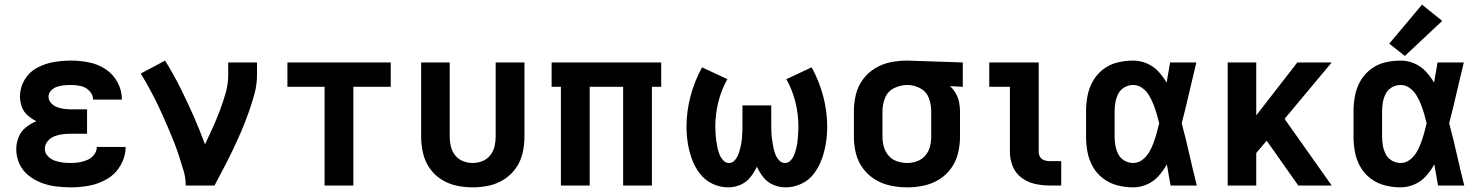

<svg xmlns="http://www.w3.org/2000/svg" viewBox="-20 -799 6376 827"><path d="M286 8Q327 8 367.5 0Q408 -8 443.5 -29.5Q479 -51 500 -88Q521 -125 521 -166H397Q397 -148 385.5 -133Q374 -118 357 -110.5Q340 -103 322 -100Q304 -97 286 -97Q268 -97 250.5 -99Q233 -101 216 -107Q199 -113 186 -126.5Q173 -140 173 -158Q173 -158 173 -158Q173 -158 173 -158Q173 -176 185.5 -191Q198 -206 215.5 -212.5Q233 -219 251.5 -221Q270 -223 288 -223H355V-328H288Q272 -328 256.5 -330Q241 -332 226 -337.5Q211 -343 200 -355Q189 -367 189 -383Q189 -398 200.5 -409.5Q212 -421 226.5 -425.5Q241 -430 255.5 -431.5Q270 -433 285 -433Q307 -433 328 -428.5Q349 -424 365 -407.5Q381 -391 381 -370H505V-371Q505 -410 486 -445Q467 -480 434 -501.5Q401 -523 362.5 -530.5Q324 -538 285 -538Q248 -538 210.5 -531.5Q173 -525 139.5 -507Q106 -489 86 -455.5Q66 -422 66 -384Q66 -362 73.5 -340Q81 -318 98.5 -302.5Q116 -287 137 -277Q112 -267 91 -250Q70 -233 60 -208Q50 -183 50 -156Q50 -124 63.5 -94Q77 -64 102.5 -43.5Q128 -23 158.5 -11.5Q189 0 221 4Q253 8 286 8Z M780 0H904Q924 -38 944 -76Q964 -114 982.5 -152.5Q1001 -191 1018 -230.5Q1035 -270 1049.5 -310.5Q1064 -351 1075.5 -392.5Q1087 -434 1087 -477V-530H963V-477Q963 -437 952 -398.5Q941 -360 927 -323Q913 -286 896.5 -249.5Q880 -213 863 -177Q840 -240 813 -301Q786 -362 756 -422Q726 -482 691 -538L586 -482Q603 -455 619 -426Q635 -397 649.5 -368Q664 -339 677.5 -309Q691 -279 704 -249Q717 -219 729 -188.5Q741 -158 751 -127Q761 -96 770.5 -64.5Q780 -33 780 0Z M1378 0H1502V-425H1663V-530H1218V-425H1378Z M2016 8Q2052 8 2086.5 0.5Q2121 -7 2151.5 -26.5Q2182 -46 2202.5 -75.5Q2223 -105 2231 -140Q2239 -175 2239 -210V-530H2115V-210Q2115 -189 2110 -168Q2105 -147 2091.5 -130Q2078 -113 2057.5 -105Q2037 -97 2016 -97Q1995 -97 1974.5 -105Q1954 -113 1940.5 -130Q1927 -147 1922 -168Q1917 -189 1917 -210V-530H1794V-210Q1794 -175 1802 -140Q1810 -105 1830 -75.5Q1850 -46 1880.5 -26.5Q1911 -7 1946 0.5Q1981 8 2016 8Z M2396 0H2520V-425H2664V0H2788V-425H2828V-530H2356V-425H2396Z M3117 8Q3144 8 3169.5 -3Q3195 -14 3212 -35.5Q3229 -57 3240 -81Q3251 -57 3268 -35.5Q3285 -14 3310.5 -3Q3336 8 3363 8Q3399 8 3432 -7.5Q3465 -23 3486.5 -52Q3508 -81 3520 -114.5Q3532 -148 3537.5 -183Q3543 -218 3543 -254Q3543 -320 3525.5 -385.5Q3508 -451 3476 -509L3367 -458Q3393 -412 3406 -359.5Q3419 -307 3419 -254Q3419 -239 3418 -224Q3417 -209 3415.5 -194Q3414 -179 3410.5 -164.5Q3407 -150 3402 -135.5Q3397 -121 3386.5 -109Q3376 -97 3361 -97Q3345 -97 3334 -110.5Q3323 -124 3318 -139Q3313 -154 3310 -170Q3307 -186 3305 -201.5Q3303 -217 3302.5 -233Q3302 -249 3302 -265V-345H3178V-265Q3178 -249 3177.5 -233Q3177 -217 3175.5 -201.5Q3174 -186 3170.5 -170Q3167 -154 3162 -139Q3157 -124 3146.5 -110.5Q3136 -97 3120 -97Q3105 -97 3094.5 -109Q3084 -121 3078.5 -135.5Q3073 -150 3070 -164.5Q3067 -179 3065 -194Q3063 -209 3062 -224Q3061 -239 3061 -254Q3061 -307 3074 -359.5Q3087 -412 3113 -458L3004 -509Q2972 -451 2954.5 -385.5Q2937 -320 2937 -254Q2937 -218 2942.5 -183Q2948 -148 2960 -114.5Q2972 -81 2994 -52Q3016 -23 3048.5 -7.5Q3081 8 3117 8Z M3888 8Q3924 8 3959 0.5Q3994 -7 4025 -26Q4056 -45 4077 -74.5Q4098 -104 4106.5 -139Q4115 -174 4115 -210V-320Q4115 -340 4111 -359.5Q4107 -379 4097 -396.5Q4087 -414 4072 -428L4127 -425V-530L3889 -538H3888Q3852 -538 3816.5 -531Q3781 -524 3749.5 -505Q3718 -486 3696.5 -456.5Q3675 -427 3666.5 -391.5Q3658 -356 3658 -320V-210Q3658 -174 3666.5 -139Q3675 -104 3696.5 -74.5Q3718 -45 3749 -26Q3780 -7 3816 0.5Q3852 8 3888 8ZM3888 -97Q3866 -97 3844.5 -104Q3823 -111 3808 -128Q3793 -145 3787 -166.5Q3781 -188 3781 -210V-320Q3781 -350 3792.5 -378Q3804 -406 3831.5 -419.5Q3859 -433 3888 -433Q3917 -433 3943.5 -419Q3970 -405 3980.5 -377Q3991 -349 3991 -320V-210Q3991 -188 3985.5 -167Q3980 -146 3965.5 -129Q3951 -112 3930 -104.5Q3909 -97 3888 -97Z M4500 0H4551V-105H4500Q4489 -105 4477.5 -109Q4466 -113 4460 -123Q4454 -133 4454 -145V-530H4241V-425H4330V-145Q4330 -113 4342 -83Q4354 -53 4380 -33.5Q4406 -14 4437.5 -7Q4469 0 4500 0Z M4861 8Q4891 8 4920 -4.5Q4949 -17 4970 -40.5Q4991 -64 5006 -91Q5014 -45 5022 0H5135Q5118 -67 5103 -134Q5088 -201 5070 -268Q5087 -333 5102 -399Q5117 -465 5133 -530H5020Q5012 -487 5005 -443Q4990 -469 4969 -491.5Q4948 -514 4919.5 -526Q4891 -538 4861 -538Q4827 -538 4793.5 -530Q4760 -522 4732.5 -501Q4705 -480 4688 -450.5Q4671 -421 4664.5 -387.5Q4658 -354 4658 -320V-210Q4658 -176 4664.5 -142.5Q4671 -109 4688 -79.5Q4705 -50 4732.5 -29.5Q4760 -9 4793.5 -0.5Q4827 8 4861 8ZM4861 -97Q4841 -97 4823.5 -107Q4806 -117 4797 -134.5Q4788 -152 4784.5 -171.5Q4781 -191 4781 -210V-320Q4781 -340 4784.5 -359Q4788 -378 4797 -395.5Q4806 -413 4823.5 -423Q4841 -433 4861 -433Q4882 -433 4900 -420Q4918 -407 4929 -388.5Q4940 -370 4948 -350Q4956 -330 4962 -309.5Q4968 -289 4973 -268Q4968 -247 4962 -225.5Q4956 -204 4948.5 -183.5Q4941 -163 4930 -144Q4919 -125 4901 -111Q4883 -97 4861 -97Z M5268 0H5391V-140L5436 -193L5572 0H5716L5513 -287L5716 -530H5568L5391 -302V-530H5268Z M6013 8Q6043 8 6072 -4.5Q6101 -17 6122 -40.5Q6143 -64 6158 -91Q6166 -45 6174 0H6287Q6270 -67 6255 -134Q6240 -201 6222 -268Q6239 -333 6254 -399Q6269 -465 6285 -530H6172Q6164 -487 6157 -443Q6142 -469 6121 -491.5Q6100 -514 6071.5 -526Q6043 -538 6013 -538Q5979 -538 5945.5 -530Q5912 -522 5884.5 -501Q5857 -480 5840 -450.5Q5823 -421 5816.5 -387.5Q5810 -354 5810 -320V-210Q5810 -176 5816.5 -142.5Q5823 -109 5840 -79.5Q5857 -50 5884.5 -29.5Q5912 -9 5945.5 -0.5Q5979 8 6013 8ZM6013 -97Q5993 -97 5975.5 -107Q5958 -117 5949 -134.5Q5940 -152 5936.5 -171.5Q5933 -191 5933 -210V-320Q5933 -340 5936.5 -359Q5940 -378 5949 -395.5Q5958 -413 5975.5 -423Q5993 -433 6013 -433Q6034 -433 6052 -420Q6070 -407 6081 -388.5Q6092 -370 6100 -350Q6108 -330 6114 -309.5Q6120 -289 6125 -268Q6120 -247 6114 -225.5Q6108 -204 6100.5 -183.5Q6093 -163 6082 -144Q6071 -125 6053 -111Q6035 -97 6013 -97ZM6031 -558 6192 -709 6105 -779 5964 -611Z"/></svg>

Font: Iosevka Sparkle
Style: Bold
Weight: 700
Designer: Belleve Invis
Foundry: Belleve Invis
Version: Version 4.5.0; ttfautohint (v1.8.3)